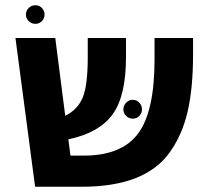

<svg xmlns="http://www.w3.org/2000/svg" viewBox="-20 -713 804 733"><path d="M79 -657Q79 -672 89.5 -682.5Q100 -693 115 -693Q130 -693 140 -682.5Q150 -672 150 -657Q150 -643 140 -632.5Q130 -622 115 -622Q100 -622 89.5 -632.5Q79 -643 79 -657ZM570 -568H717V-504Q717 -379 697 -290Q677 -201 629.5 -133.5Q582 -66 498 -33Q414 0 291 0H114L39 -568H191L229 -271Q276 -294 295.5 -340Q315 -386 315 -495V-568H461V-495Q461 -347 410 -276.5Q359 -206 241 -181L249 -119H301Q444 -119 507 -203Q570 -287 570 -486ZM451 -295Q451 -310 461.5 -321Q472 -332 487 -332Q502 -332 512 -321Q522 -310 522 -295Q522 -281 512 -270.5Q502 -260 487 -260Q472 -260 461.5 -270.5Q451 -281 451 -295Z"/></svg>

Font: FiraGO
Style: Bold
Weight: 700
Designer: bBox Type
Foundry: bBox Type GmbH
Version: Version 1.001;PS 001.001;hotconv 1.0.88;makeotf.lib2.5.64775